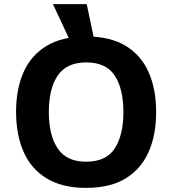

<svg xmlns="http://www.w3.org/2000/svg" viewBox="-20 -902 836 932"><path d="M738 -358Q738 -247 701.5 -164.5Q665 -82 590 -36Q515 10 398 10Q282 10 206.5 -36Q131 -82 94.5 -165Q58 -248 58 -359Q58 -470 94.5 -552Q131 -634 206.5 -679.5Q282 -725 399 -725Q515 -725 590 -679.5Q665 -634 701.5 -551.5Q738 -469 738 -358ZM217 -358Q217 -246 260 -181.5Q303 -117 398 -117Q495 -117 537 -181.5Q579 -246 579 -358Q579 -471 537 -535Q495 -599 399 -599Q303 -599 260 -535Q217 -471 217 -358ZM355 -629 237 -882H401L454 -629Z"/></svg>

Font: Noto Sans Nag Mundari
Style: Bold
Weight: 700
Version: Version 1.000